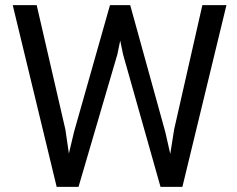

<svg xmlns="http://www.w3.org/2000/svg" viewBox="-20 -731 927 751"><path d="M235.8 -224.1 249.5 -130.4 269.5 -214.8 410.2 -710.9H489.3L626.5 -214.8L646 -128.9L661.1 -224.6L771.5 -710.9H865.7L693.4 0H607.9L461.4 -518.1L450.2 -572.3L439 -518.1L287.1 0H201.7L29.8 -710.9H123.5Z"/></svg>

Font: Roboto-o
Style: o-Regular
Weight: 400
Designer: Google
Version: Version 2.134; 2016; ttfautohint (v1.6)